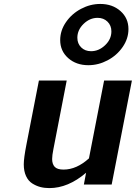

<svg xmlns="http://www.w3.org/2000/svg" viewBox="-20 -940 692 978"><path d="M443.8 -679.2Q483.4 -679.2 515.4 -709.7Q547.4 -740.2 547.4 -780.3Q547.4 -810.1 527.6 -829.6Q507.8 -849.1 477.1 -849.1Q437.5 -849.1 405.8 -818.4Q374 -787.6 374 -747.6Q374 -717.8 393.6 -698.5Q413.1 -679.2 443.8 -679.2ZM634.3 -792Q634.3 -743.2 604.7 -700.4Q575.2 -657.7 528.1 -632.8Q481 -607.9 430.2 -607.9Q368.2 -607.9 327.4 -644Q286.6 -680.2 286.6 -735.8Q286.6 -784.7 316.2 -827.4Q345.7 -870.1 392.8 -895Q439.9 -919.9 490.7 -919.9Q552.7 -919.9 593.5 -883.8Q634.3 -847.7 634.3 -792ZM231.4 18.1Q206.5 18.1 185.1 12.5Q163.6 6.8 143.8 -5.9Q124 -18.6 112.5 -43.5Q101.1 -68.4 101.1 -103Q101.1 -134.8 114.7 -204.1L178.2 -529.8H319.8L252 -180.2Q245.6 -148.4 245.6 -129.9Q245.6 -104.5 258.5 -90.3Q271.5 -76.2 303.7 -76.2Q370.1 -76.2 433.1 -133.3L510.3 -529.8H651.9L548.8 0H407.2L418.5 -60.1Q327.1 18.1 231.4 18.1Z"/></svg>

Font: Aurulent Sans
Style: BoldItalic
Weight: 700
Italic angle: -11°
Version: Version 2007.05.04